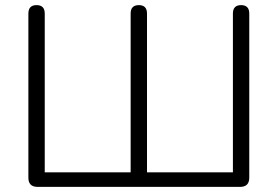

<svg xmlns="http://www.w3.org/2000/svg" viewBox="-20 -731 1086 751"><path d="M127 0Q91 0 91 -36V-678Q91 -711 123 -711Q155 -711 155 -678V-57H491V-678Q491 -711 523 -711Q555 -711 555 -678V-57H891V-678Q891 -711 923 -711Q955 -711 955 -678V-36Q955 0 919 0Z"/></svg>

Font: Chiron GoRound TC L
Style: Regular
Weight: 300
Designer: Ryoko NISHIZUKA 西塚涼子 (kana, bopomofo & ideographs); Paul D. Hunt (Latin, Greek & Cyrillic); Sandoll Communications 산돌커뮤니
Foundry: Adobe
Version: Version 1.000;hotconv 1.1.1;makeotfexe 2.6.0